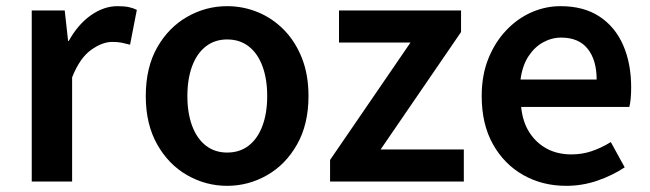

<svg xmlns="http://www.w3.org/2000/svg" viewBox="-20 -589 2110 623"><path d="M83 0V-555H190L201 -456H203Q233 -510 275 -539.5Q317 -569 361 -569Q383 -569 397.5 -566Q412 -563 424 -557L402 -444Q387 -448 374.5 -450.5Q362 -453 344 -453Q312 -453 275.5 -427Q239 -401 214 -338V0Z M717 14Q648 14 587.5 -20.5Q527 -55 490 -120.5Q453 -186 453 -277Q453 -370 490 -435Q527 -500 587.5 -534.5Q648 -569 717 -569Q769 -569 816.5 -549.5Q864 -530 901 -492.5Q938 -455 959.5 -401Q981 -347 981 -277Q981 -186 944 -120.5Q907 -55 846.5 -20.5Q786 14 717 14ZM717 -94Q758 -94 787 -116.5Q816 -139 831.5 -180.5Q847 -222 847 -277Q847 -333 831.5 -374.5Q816 -416 787 -438.5Q758 -461 717 -461Q677 -461 648 -438.5Q619 -416 603.5 -374.5Q588 -333 588 -277Q588 -222 603.5 -180.5Q619 -139 648 -116.5Q677 -94 717 -94Z M1051 0V-70L1312 -451H1080V-555H1476V-485L1215 -104H1485V0Z M1817 14Q1740 14 1678 -21Q1616 -56 1579.5 -121Q1543 -186 1543 -277Q1543 -345 1564.5 -398.5Q1586 -452 1622.5 -490.5Q1659 -529 1704.5 -549Q1750 -569 1799 -569Q1874 -569 1925 -535.5Q1976 -502 2002 -442.5Q2028 -383 2028 -305Q2028 -286 2026.5 -269.5Q2025 -253 2022 -242H1671Q1676 -193 1698 -159Q1720 -125 1754.5 -106.5Q1789 -88 1834 -88Q1869 -88 1900 -98.5Q1931 -109 1962 -128L2007 -46Q1968 -20 1919 -3Q1870 14 1817 14ZM1669 -331H1916Q1916 -394 1887 -430.5Q1858 -467 1801 -467Q1770 -467 1742 -451.5Q1714 -436 1694.5 -406Q1675 -376 1669 -331Z"/></svg>

Font: Noto Sans KR SemiBold
Style: Regular
Weight: 600
Designer: Ryoko NISHIZUKA  (kana, bopomofo & ideographs); Paul D. Hunt (Latin, Greek & Cyrillic); Sandoll Communications , Soo-you
Foundry: Adobe
Version: Version 2.004-H2;hotconv 1.0.118;makeotfexe 2.5.65603